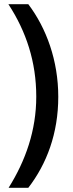

<svg xmlns="http://www.w3.org/2000/svg" viewBox="-20 -738 346 916"><path d="M258 -276C258 -450 201 -604 115 -718H20C105 -588 153 -443 153 -277C153 -117 103 27 21 158H115C203 44 258 -102 258 -276Z"/></svg>

Font: Noto Sans Gujarati ExtraCondensed SemiBold
Style: Regular
Weight: 600
Width: 2
Designer: Jelle Bosma - Monotype Design Team, Universal Thirst
Foundry: Monotype Imaging Inc.
Version: Version 2.106